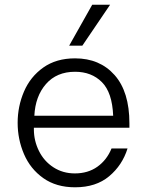

<svg xmlns="http://www.w3.org/2000/svg" viewBox="-20 -790 625 816"><path d="M55 -268Q55 -338 82 -401Q109 -464 164 -503Q219 -542 299 -542Q404 -542 467 -471Q530 -400 530 -266V-247H124V-240Q124 -192 145.5 -148.5Q167 -105 207 -79Q247 -53 298 -53Q354 -53 394 -81.5Q434 -110 454 -159H522Q500 -88 444 -41Q388 6 299 6Q219 6 164 -33Q109 -72 82 -135Q55 -198 55 -268ZM461 -298Q457 -397 413 -441Q369 -485 299 -485Q221 -485 175.5 -433Q130 -381 126 -298ZM274 -596 372 -770H448L330 -596Z"/></svg>

Font: Be Vietnam Light
Style: Regular
Weight: 300
Designer: Gabriel Lam
Foundry: TypeRant
Version: Version 4.000